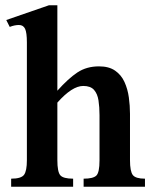

<svg xmlns="http://www.w3.org/2000/svg" viewBox="-20 -712 577 732"><path d="M22.5 0V-30.8Q61 -30.8 71.8 -45.7Q82.5 -60.5 82.5 -101.6V-550.3Q82.5 -587.4 75.7 -602.1Q68.8 -616.7 52.2 -616.7Q35.6 -616.7 17.1 -609.4L3.9 -635.7L166.5 -691.9H198.7V-366.2Q240.2 -412.6 275.1 -435.8Q310.1 -459 357.4 -459Q395.5 -459 418.9 -442.6Q442.4 -426.3 454.6 -399.4Q466.8 -372.6 471.2 -340.8Q475.6 -309.1 475.6 -277.8V-101.6Q475.6 -58.1 486.6 -44.4Q497.6 -30.8 532.7 -30.8V0H298.8V-30.8Q334.5 -30.8 346.9 -42.2Q359.4 -53.7 359.4 -100.6V-272.9Q359.4 -303.7 355.5 -329.1Q351.6 -354.5 338.4 -369.4Q325.2 -384.3 297.4 -384.3Q254.9 -384.3 198.7 -320.8V-101.6Q198.7 -56.6 210 -43.7Q221.2 -30.8 258.8 -30.8V0Z"/></svg>

Font: Awami Nastaliq
Style: Bold
Weight: 700
Designer: Peter Martin, SIL International
Foundry: SIL International
Version: Version 3.100